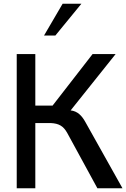

<svg xmlns="http://www.w3.org/2000/svg" viewBox="-20 -1013 679 1033"><path d="M252 -351C298 -349 321 -334 341 -299L504 0H639L439 -357C420 -391 397 -415 360 -419L602 -722H478L263 -445H170V-722H70V0H170V-351ZM317 -993 217 -822H278L418 -993Z"/></svg>

Font: Perun
Style: Regular
Weight: 400
Foundry: Copyright (c) Stefan Peev, Context Ltd, 2016
Version: Version 1.089